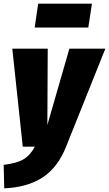

<svg xmlns="http://www.w3.org/2000/svg" viewBox="-44 -799 594 1046"><path d="M316 0Q271 114 187.5 168Q104 222 -21 227L-24 99Q46 91 83 69.5Q120 48 146 0H80L23 -534H216L214 -118L334 -534H530ZM437 -649H145L164 -779H457Z"/></svg>

Font: Fira Sans Condensed Black
Style: Italic
Weight: 900
Width: 3
Italic angle: -8°
Designer: Carrois Corporate & Edenspiekermann AG
Foundry: Carrois Corporate GbR & Edenspiekermann AG
Version: Version 4.203